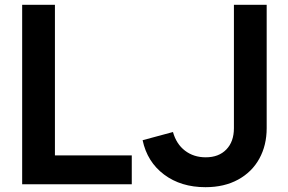

<svg xmlns="http://www.w3.org/2000/svg" viewBox="-20 -765 1196 797"><path d="M72 -745H208V-120H527V0H72ZM572 -183 698 -217Q712 -167 748 -139.5Q784 -112 834 -112Q888 -112 919.5 -144.5Q951 -177 951 -233V-745H1087V-233Q1087 -162 1056.5 -106.5Q1026 -51 968.5 -19.5Q911 12 833 12Q731 12 661 -40.5Q591 -93 572 -183Z"/></svg>

Font: Evergrow Sans
Style: Bold
Weight: 700
Foundry: 10Web
Version: Version 1.000